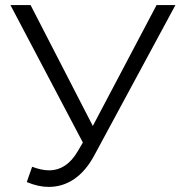

<svg xmlns="http://www.w3.org/2000/svg" viewBox="-20 -720 720 753"><path d="M305 -161 285 -127C256 -77 218 -52 172 -52C152 -52 130 -57 106 -66L85 -6C116 7 144 13 171 13C243 13 305 -27 350 -111L668 -700H594L344 -226L100 -700H21Z"/></svg>

Font: Malon Grotesk
Style: Regular
Weight: 400
Designer: Julieta Ulanovsky
Foundry: Julieta Ulanovsky
Version: Version 7.200